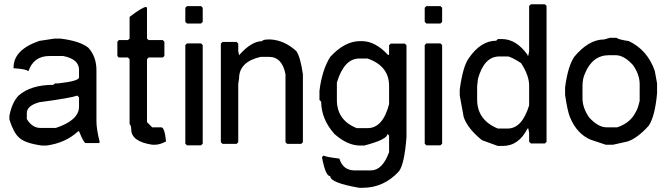

<svg xmlns="http://www.w3.org/2000/svg" viewBox="-20 -686 3156 905"><path d="M235.4 -503.9H266.6Q358.4 -492.2 396.5 -460.9Q435.5 -418 434.6 -351.6V-114.3Q434.6 -77.1 450.2 -15.6L446.3 -11.7H383.8Q375 -11.7 352.5 -67.4H348.6Q290 -12.7 200.2 0H176.8Q92.8 -11.7 67.4 -40Q43.9 -61.5 24.4 -122.1V-140.6Q36.1 -202.1 67.4 -235.4Q125 -286.1 231.4 -286.1L239.3 -293H254.9Q352.5 -303.7 352.5 -321.3V-356.4Q352.5 -407.2 278.3 -421.9H211.9Q139.6 -421.9 114.3 -351.6H110.4Q104.5 -360.4 43.9 -364.3V-368.2Q43.9 -451.2 165 -493.2ZM106.4 -153.3V-125Q131.8 -82 172.9 -83H243.2Q352.5 -119.1 352.5 -183.6V-226.6L344.7 -235.4Q311.5 -223.6 165 -204.1Q106.4 -187.5 106.4 -153.3Z M668.9 -653.3 672.9 -649.4V-503.9L680.7 -497.1H747.1L754.9 -489.3V-421.9L747.1 -415H680.7L672.9 -407.2V-110.4L697.3 -85.9H740.2Q755.9 -85.9 762.7 -19.5Q733.4 -3.9 711.9 -3.9H697.3Q599.6 -18.6 598.6 -75.2Q598.6 -93.8 590.8 -101.6V-407.2L583 -415H540L533.2 -421.9V-489.3L540 -497.1H583L590.8 -503.9V-606.4Q652.3 -653.3 668.9 -653.3Z M861.3 -657.2H927.7L935.5 -649.4V-583L927.7 -575.2H861.3L853.5 -583V-649.4ZM861.3 -481.4H927.7L935.5 -473.6V-8.8L927.7 -1H861.3L853.5 -8.8V-473.6Z M1243.7 -500H1255.4Q1320.8 -496.1 1376.5 -445.3Q1396 -418 1407.7 -335.9V-15.6L1399.9 -7.8H1333.5L1325.7 -15.6V-335.9Q1310.1 -418 1247.6 -418H1208.5Q1106.9 -394.5 1106.9 -316.4L1103 -289.1V-15.6L1095.2 -7.8H1028.8L1021 -15.6V-480.5L1028.8 -488.3H1095.2L1103 -480.5V-445.3L1106.9 -425.8Q1165.5 -492.2 1216.3 -492.2Q1216.3 -499 1243.7 -500Z M1677.2 -492.2H1685.1Q1749.5 -492.2 1810.1 -425.8L1814 -429.7V-472.7L1821.8 -480.5H1888.2L1896 -472.7V-39.1Q1886.2 86.9 1860.8 121.1Q1789.6 199.2 1689 199.2H1673.3Q1536.6 175.8 1536.6 144.5Q1514.2 144.5 1497.6 54.7L1505.4 46.9Q1513.2 53.7 1579.6 61.5Q1596.2 116.2 1649.9 117.2H1728Q1782.7 117.2 1814 31.2V-46.9L1806.2 -54.7Q1806.2 -28.3 1696.8 0H1677.2Q1617.7 0 1556.2 -54.7Q1494.6 -124 1493.7 -207L1485.8 -214.8V-257.8Q1497.6 -355.5 1536.6 -418Q1605 -492.2 1677.2 -492.2ZM1567.9 -214.8Q1567.9 -119.1 1661.6 -82H1712.4Q1784.7 -82 1814 -195.3V-281.2Q1814 -375 1712.4 -410.2H1673.3Q1602.1 -410.2 1567.9 -296.9Z M1989.7 -657.2H2056.2L2064 -649.4V-583L2056.2 -575.2H1989.7L1981.9 -583V-649.4ZM1989.7 -481.4H2056.2L2064 -473.6V-8.8L2056.2 -1H1989.7L1981.9 -8.8V-473.6Z M2482.9 -666H2548.3L2556.2 -658.2V-17.6L2548.3 -9.8H2482.9L2474.1 -17.6V-60.5L2470.2 -80.1H2466.3Q2425.3 2 2349.1 2H2326.7L2251.5 -25.4Q2183.1 -81.1 2165.5 -134.8L2147 -236.3V-263.7Q2161.6 -373 2189.9 -412.1Q2246.6 -494.1 2318.8 -494.1L2326.7 -502H2345.2Q2413.6 -502 2466.3 -427.7V-423.8H2470.2L2474.1 -443.4V-658.2ZM2229 -279.3V-216.8Q2229 -120.1 2326.7 -80.1H2372.6Q2440.9 -80.1 2474.1 -189.5V-283.2Q2474.1 -330.1 2436 -388.7Q2387.2 -419.9 2372.6 -419.9H2333.5Q2262.2 -419.9 2232.9 -314.5Z M2854.5 -507.8H2885.7Q2893.6 -500 2944.3 -492.2Q3032.2 -450.2 3066.4 -351.6Q3073.7 -309.6 3077.1 -293V-246.1Q3067.4 -138.7 3038.1 -93.8Q2986.3 -36.1 2939.5 -19.5L2870.1 -3.9H2835L2764.6 -27.3Q2699.2 -54.7 2667 -132.8Q2655.3 -159.2 2643.6 -238.3V-273.4Q2656.2 -372.1 2686.5 -418Q2754.9 -500 2827.1 -500Q2827.1 -500 2854.5 -507.8ZM2725.6 -281.2V-222.7Q2725.6 -177.7 2756.8 -132.8Q2798.8 -85.9 2838.9 -85.9H2889.6Q2950.7 -106.4 2975.6 -156.2Q2986.8 -172.9 2995.1 -210.9V-289.1Q2995.1 -334 2963.9 -378.9Q2921.9 -425.8 2881.8 -425.8H2850.6Q2772.5 -425.8 2737.3 -339.8Q2725.6 -314.5 2725.6 -281.2Z"/></svg>

Font: Dehalvi Khush Khat
Style: Regular
Weight: 400
Version: Version 002.500